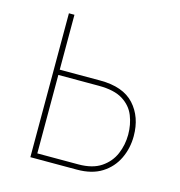

<svg xmlns="http://www.w3.org/2000/svg" viewBox="-84 -594 626 669"><g transform="rotate(15 229.0 -259.5)"><path d="M84 0V-519H104V-321H250Q333 -321 373 -277Q413 -233 413 -164Q413 -120 395 -82.5Q377 -45 341.5 -22.5Q306 0 252 0ZM104 -19H252Q303 -19 334 -40Q365 -61 379 -94Q393 -127 393 -164Q393 -200 380.5 -231.5Q368 -263 337 -282.5Q306 -302 250 -302H104Z"/></g></svg>

Font: Raleway Thin
Style: Regular
Weight: 100
Designer: Matt McInerney, Pablo Impallari, Rodrigo Fuenzalida
Foundry: Matt McInerney, Pablo Impallari, Rodrigo Fuenzalida
Version: Version 4.026